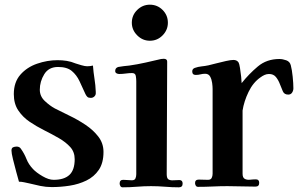

<svg xmlns="http://www.w3.org/2000/svg" viewBox="-20 -796 1274 820"><path d="M422 -147Q422 -184 400 -212.5Q378 -241 345 -263Q312 -285 276.5 -302Q241 -319 214 -333Q192 -345 171 -365Q150 -385 150 -413Q150 -448 169 -479Q188 -510 228 -510Q266 -510 286.5 -493Q307 -476 319.5 -449.5Q332 -423 345 -394Q349 -386 353.5 -382Q358 -378 368 -378Q377 -378 383.5 -384.5Q390 -391 389 -401V-404Q388 -432 383.5 -460Q379 -488 377 -516Q365 -513 352 -513Q343 -513 327.5 -517.5Q312 -522 303 -525Q284 -533 265 -536Q246 -539 226 -539Q182 -539 138.5 -524Q95 -509 67 -477Q39 -445 39 -394Q39 -353 58 -324.5Q77 -296 106.5 -276Q136 -256 169 -239.5Q202 -223 231.5 -206Q261 -189 280 -168Q299 -147 299 -116Q299 -70 276.5 -49Q254 -28 209 -28Q188 -28 161.5 -43.5Q135 -59 121 -74Q102 -94 93 -117Q84 -140 69 -161Q63 -170 51 -170Q43 -170 36 -167Q29 -164 29 -153Q29 -142 35.5 -115.5Q42 -89 49.5 -61.5Q57 -34 61 -20Q72 -20 83 -17.5Q94 -15 104 -13Q128 -7 152 -2Q176 3 201 3Q239 3 277.5 -3Q316 -9 349 -25Q382 -41 402 -70.5Q422 -100 422 -147Z M760 -12Q760 -27 746 -27Q733 -27 720.5 -26Q708 -25 700 -29.5Q692 -34 692 -52Q692 -172 693 -292.5Q694 -413 694 -533Q694 -545 679 -545Q677 -545 674 -544.5Q671 -544 668 -544Q634 -536 600.5 -528.5Q567 -521 532 -516Q521 -515 508.5 -513.5Q496 -512 485 -510Q472 -506 472 -493Q472 -486 477.5 -483Q483 -480 489 -480Q503 -480 517 -482Q531 -484 544 -484Q558 -484 560 -471.5Q562 -459 562 -449V-52Q562 -42 558.5 -34Q555 -26 543 -26Q534 -26 525 -27Q516 -28 506 -28Q491 -28 491 -12Q491 -7 494 -1.5Q497 4 504 4Q534 4 564.5 1.5Q595 -1 625 -1Q655 -1 685 1.5Q715 4 744 4Q760 4 760 -12ZM697 -699Q697 -731 674.5 -753.5Q652 -776 620 -776Q589 -776 566 -753.5Q543 -731 543 -699Q543 -668 566 -645Q589 -622 620 -622Q652 -622 674.5 -645Q697 -668 697 -699Z M1233 -419Q1233 -439 1230 -468.5Q1227 -498 1222 -517Q1218 -533 1202.5 -538.5Q1187 -544 1173 -544Q1119 -544 1081 -512Q1043 -480 1012 -441Q1012 -449 1010 -468Q1008 -487 1005 -505.5Q1002 -524 999 -529Q992 -540 977 -540Q966 -540 945.5 -535.5Q925 -531 904 -525.5Q883 -520 870 -517Q856 -514 841 -512.5Q826 -511 812 -506Q801 -502 801 -491Q801 -476 816 -476Q827 -476 836.5 -478.5Q846 -481 856 -481Q871 -481 877.5 -469Q884 -457 886 -442Q888 -427 888 -416Q888 -397 888 -378Q888 -359 888 -340Q888 -269 888 -197Q888 -125 888 -54Q888 -44 884 -36Q880 -28 868 -28Q858 -28 848.5 -28.5Q839 -29 829 -29Q813 -29 813 -14Q813 -9 816 -3.5Q819 2 826 2Q858 2 889 0.5Q920 -1 951 -1Q981 -1 1011 0Q1041 1 1071 1Q1087 1 1087 -15Q1087 -30 1073 -30Q1062 -30 1048.5 -28.5Q1035 -27 1025.5 -32Q1016 -37 1016 -54V-177Q1016 -214 1016 -251Q1016 -288 1016 -325V-324Q1022 -363 1041.5 -403.5Q1061 -444 1093 -466Q1101 -472 1110 -476Q1119 -480 1129 -480Q1148 -480 1158.5 -467Q1169 -454 1175.5 -436.5Q1182 -419 1188 -406Q1194 -392 1211 -392Q1222 -392 1227.5 -400.5Q1233 -409 1233 -419Z"/></svg>

Font: UoqMunThenKhung
Style: Regular
Weight: 400
Designer: Font-Kai, 金井和夫, 宇文滿月
Foundry: Kazuo Kanai, Moonlit Owen
Version: Version 1.197